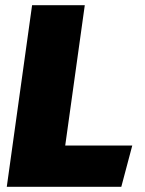

<svg xmlns="http://www.w3.org/2000/svg" viewBox="-20 -716 554 736"><path d="M305 -696H103L6 0H445L487 -158H230Z"/></svg>

Font: Fira Sans Heavy
Style: Italic
Weight: 900
Italic angle: -8°
Designer: bBox Type GmbH & Carrois Corporate GbR & Edenspiekermann AG
Foundry: bBox Type GmbH & Carrois Corporate GbR & Edenspiekermann AG
Version: Version 4.301;PS 004.301;hotconv 1.0.88;makeotf.lib2.5.64775